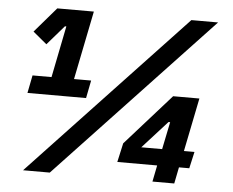

<svg xmlns="http://www.w3.org/2000/svg" viewBox="-50 -757 992 816"><g transform="rotate(5 445.5 -349.0)"><path d="M722 0H629L643 -70H473L491 -151L685 -369H797L751 -141H796L780 -70H736ZM658 -141 682 -258H675L569 -141ZM191 0H77L734 -698H848ZM317 -329H67L82 -405H163L207 -625H201L129 -542L70 -591L162 -698H318L259 -405H332Z"/></g></svg>

Font: Aneliza
Style: Bold Italic
Weight: 700
Italic angle: -11.31°
Designer: Mike Abbink, Paul van der Laan, Pieter van Rosmalen
Foundry: Bold Monday
Version: Version 3.0